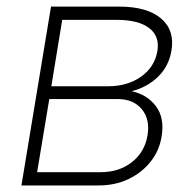

<svg xmlns="http://www.w3.org/2000/svg" viewBox="-20 -566 594 586"><path d="M45.4 0 135.7 -545.9H342.8Q428.7 -545.9 471.2 -510Q513.7 -474.1 503.4 -412.1Q495.6 -364.3 462.6 -332Q429.7 -299.8 381.8 -287.6Q428.7 -277.8 455.8 -241.9Q482.9 -206.1 473.1 -148.9Q466.3 -106 439.5 -72.3Q412.6 -38.6 371.8 -19.3Q331.1 0 280.8 0ZM93.3 -40.5H287.6Q343.8 -40.5 382.8 -71.3Q421.9 -102.1 430.2 -152.8Q438.5 -201.7 412.8 -232.7Q387.2 -263.7 338.9 -263.7H130.4ZM136.7 -302.7H309.6Q369.6 -302.7 410.9 -332.3Q452.1 -361.8 460.4 -410.2Q467.8 -455.6 435.1 -480.5Q402.3 -505.4 335.9 -505.4H169.9Z"/></svg>

Font: Inter Extra Light
Style: Italic
Weight: 200
Italic angle: -9.39999°
Designer: Rasmus Andersson
Foundry: rsms
Version: Version 4.000;git-3c8e0fc